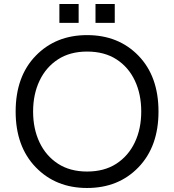

<svg xmlns="http://www.w3.org/2000/svg" viewBox="-20 -923 868 957"><path d="M414 -68Q500 -68 560 -107Q620 -146 652 -213.5Q684 -281 684 -367Q684 -454 652 -521.5Q620 -589 560 -627.5Q500 -666 414 -666Q329 -666 269 -627Q209 -588 177 -520.5Q145 -453 145 -367Q145 -281 177 -213.5Q209 -146 269 -107Q329 -68 414 -68ZM414 14Q258 14 158 -89.5Q58 -193 58 -367Q58 -542 158 -645Q258 -748 414 -748Q571 -748 670.5 -645Q770 -542 770 -367Q770 -193 670.5 -89.5Q571 14 414 14ZM552 -809H456V-903H552ZM372 -809H276V-903H372Z"/></svg>

Font: YamahaIndonesia935. App
Style: Regular
Weight: 400
Designer: Dalton Maag Ltd
Foundry: Dalton Maag Ltd
Version: Version 1.002; January 01, 2024; Regular/Italic